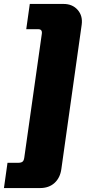

<svg xmlns="http://www.w3.org/2000/svg" viewBox="-59 -788 443 973"><path d="M263 -768Q308 -768 334.5 -738Q361 -708 355 -663L252 68Q246 113 217.5 139Q189 165 144 165H-39L-21 37H33Q48 37 55 31.5Q62 26 64 11L153 -617Q156 -640 135 -640H74L92 -768Z"/></svg>

Font: Exo 2 Black
Style: Italic
Weight: 900
Italic angle: -8°
Designer: Natanael Gama
Foundry: Natanael Gama
Version: Version 2.010